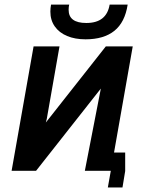

<svg xmlns="http://www.w3.org/2000/svg" viewBox="-20 -758 640 852"><path d="M129 -552H244L187.5 -230L183.5 -214.5L449.5 -552H569L486 -81H535.5V1L523.5 74H458.5L471.5 1V0H356.5L427.5 -365L140 0H31.5ZM203.5 -706.5Q203.5 -721 206.5 -737.5H287Q284.5 -727 284.5 -714.5Q284.5 -656 363 -656Q453 -656 466.5 -737.5H546.5Q534.5 -659 487.5 -621.2Q440.5 -583.5 359.5 -583.5Q313 -583.5 277.8 -598.2Q242.5 -613 223 -640.8Q203.5 -668.5 203.5 -706.5Z"/></svg>

Font: JuliaMono BoldItalic
Style: Regular
Weight: 700
Italic angle: -9°
Monospace: yes
Designer: cormullion
Foundry: corm
Version: Version 0.049; ttfautohint (v1.8.4)